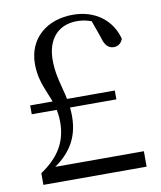

<svg xmlns="http://www.w3.org/2000/svg" viewBox="-81 -782 712 848"><g transform="rotate(-10 275.0 -358.5)"><path d="M48.4 -316H427.9V-355.7H48.4ZM44.9 0H507.8V-69.3H103.3V-83.7L81.2 -51C176.1 -105.5 222.2 -176.8 222.2 -276C222.2 -377.6 180.9 -435.8 180.9 -535.9C180.9 -628.7 231.5 -686.4 315.7 -686.4C352 -686.4 383.9 -676.8 429.3 -651.5L375.8 -687.8L407.9 -597.9C417.5 -559 434.9 -545.1 457.7 -545.1C476.2 -545.1 490.7 -555.4 498.1 -575.4C476 -661.2 402.8 -717.4 302.7 -717.4C185.7 -717.4 100.7 -645.9 100.7 -531.7C100.7 -418.6 166.2 -369.9 166.2 -261.2C166.2 -173.5 128.7 -108.7 44.9 -52.4Z"/></g></svg>

Font: Source Han Serif CN VF
Style: Regular
Weight: 250
Designer: Ryoko NISHIZUKA 西塚涼子 (kana & ideographs); Frank Grießhammer (Latin, Greek & Cyrillic); Wenlong ZHANG 张文龙 (bopomofo); San
Foundry: Adobe
Version: Version 2.002;hotconv 1.1.0;makeotfexe 2.6.0